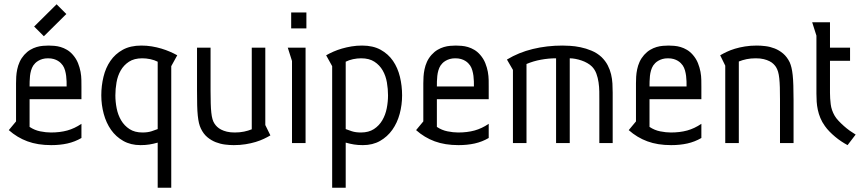

<svg xmlns="http://www.w3.org/2000/svg" viewBox="-20 -675 4065 906"><path d="M294.4 -267.1Q294.4 -277.8 294.2 -290.8Q293.9 -303.7 292.2 -316.9Q290.5 -330.1 286.9 -343Q283.2 -356 276.4 -366.2Q272.9 -371.1 267.3 -377Q261.7 -382.8 253.4 -387.9Q245.1 -393.1 233.4 -396.5Q221.7 -399.9 206.5 -399.9Q191.9 -399.9 180.4 -396.5Q168.9 -393.1 160.4 -387.9Q151.9 -382.8 146.2 -377Q140.6 -371.1 137.2 -366.2Q130.4 -355.5 126.7 -342.8Q123 -330.1 121.6 -316.7Q120.1 -303.2 119.9 -290.5Q119.6 -277.8 119.6 -267.1ZM119.6 -207V-76.2Q143.1 -60.5 169.9 -55.2Q196.8 -49.8 220.2 -49.8Q263.2 -49.8 297.6 -59.3Q332 -68.8 364.3 -90.8V-23.9Q333.5 -5.9 298.3 2Q263.2 9.8 221.7 9.8Q157.7 9.8 109.4 -8.1Q61 -25.9 21.5 -61L55.7 -102.1V-265.1V-282.2Q55.7 -296.4 56.6 -313.2Q57.6 -330.1 61.3 -347.9Q64.9 -365.7 72.8 -383.1Q80.6 -400.4 94.2 -416Q107.9 -431.2 122.8 -439.9Q137.7 -448.7 152.8 -453.1Q168 -457.5 182.4 -458.7Q196.8 -460 209.5 -460Q221.7 -460 236.3 -458.7Q251 -457.5 266.1 -453.1Q281.2 -448.7 296.1 -439.9Q311 -431.2 324.2 -416Q339.8 -397.9 348.1 -377.2Q356.4 -356.4 360.1 -336.2Q363.8 -315.9 364 -297.4Q364.3 -278.8 364.3 -265.1V-207ZM293 -608.9 187 -503.9 141.1 -549.8 247.1 -654.8Z M788.1 -362.8V210.9H724.1V-2Q703.1 3.9 684.8 6.8Q666.5 9.8 643.1 9.8Q596.7 9.8 561.8 -10Q526.9 -29.8 503.9 -62.5Q481 -95.2 469.5 -137.7Q458 -180.2 458 -225.1Q458 -270 468.3 -312.5Q478.5 -355 501 -387.7Q523.4 -420.4 559.3 -440.2Q595.2 -460 647 -460Q672.4 -460 696.3 -456.1Q720.2 -452.1 741.9 -445.6Q763.7 -439 782.2 -430.9Q800.8 -422.9 816.4 -414.1ZM724.1 -383.8Q709 -391.6 689.5 -395.8Q669.9 -399.9 651.4 -399.9Q613.3 -399.9 588.6 -383.8Q564 -367.7 549.6 -342.5Q535.2 -317.4 529.8 -286.1Q524.4 -254.9 524.4 -225.1Q524.4 -194.8 530.5 -163.8Q536.6 -132.8 551.5 -107.4Q566.4 -82 591.1 -65.9Q615.7 -49.8 652.3 -49.8Q677.2 -49.8 695.3 -55.7Q713.4 -61.5 724.1 -65.9Z M1255.9 -36.1Q1242.7 -28.3 1225.3 -20Q1208 -11.7 1186.3 -5.1Q1164.6 1.5 1138.7 5.6Q1112.8 9.8 1083 9.8Q1064 9.8 1042 7.1Q1020 4.4 998.5 -3.9Q977.1 -12.2 958.5 -27.6Q939.9 -43 927.7 -68.8Q922.4 -80.1 918.9 -94.2Q915.5 -108.4 913.3 -129.2Q911.1 -149.9 910.4 -178.5Q909.7 -207 909.7 -247.1V-450.2H973.6V-245.1Q973.6 -211.9 974.4 -187Q975.1 -162.1 977.1 -143.8Q979 -125.5 982.7 -112.8Q986.3 -100.1 992.7 -90.8Q997.1 -84 1004.6 -76.7Q1012.2 -69.3 1023.4 -63.5Q1034.7 -57.6 1050.5 -53.7Q1066.4 -49.8 1087.9 -49.8Q1111.8 -49.8 1131.6 -54Q1151.4 -58.1 1168 -64.9V-450.2H1231.9V-85Z M1425.8 -616.2V-541H1354V-616.2ZM1421.9 -450.2V0H1357.9V-387.2L1337.9 -450.2Z M1519 -414.1Q1534.2 -422.9 1553 -431.2Q1571.8 -439.5 1593.5 -445.8Q1615.2 -452.1 1639.2 -456.1Q1663.1 -460 1688.5 -460Q1740.2 -460 1776.1 -440.2Q1812 -420.4 1834.5 -387.7Q1856.9 -355 1867.2 -312.5Q1877.4 -270 1877.4 -225.1Q1877.4 -180.2 1866 -137.7Q1854.5 -95.2 1831.3 -62.5Q1808.1 -29.8 1773.4 -10Q1738.8 9.8 1692.4 9.8Q1668.9 9.8 1650.6 6.8Q1632.3 3.9 1611.3 -2V210.9H1547.4V-362.8ZM1611.3 -65.9Q1622.1 -61.5 1640.1 -55.7Q1658.2 -49.8 1683.1 -49.8Q1719.7 -49.8 1744.4 -65.9Q1769 -82 1783.9 -107.4Q1798.8 -132.8 1804.9 -163.8Q1811 -194.8 1811 -225.1Q1811 -254.9 1805.7 -286.1Q1800.3 -317.4 1785.9 -342.5Q1771.5 -367.7 1746.8 -383.8Q1722.2 -399.9 1684.1 -399.9Q1665.5 -399.9 1646 -395.8Q1626.5 -391.6 1611.3 -383.8Z M2216.3 -267.1Q2216.3 -277.8 2216.1 -290.8Q2215.8 -303.7 2214.1 -316.9Q2212.4 -330.1 2208.7 -343Q2205.1 -356 2198.2 -366.2Q2194.8 -371.1 2189.2 -377Q2183.6 -382.8 2175.3 -387.9Q2167 -393.1 2155.3 -396.5Q2143.6 -399.9 2128.4 -399.9Q2113.8 -399.9 2102.3 -396.5Q2090.8 -393.1 2082.3 -387.9Q2073.7 -382.8 2068.1 -377Q2062.5 -371.1 2059.1 -366.2Q2052.2 -355.5 2048.6 -342.8Q2044.9 -330.1 2043.5 -316.7Q2042 -303.2 2041.7 -290.5Q2041.5 -277.8 2041.5 -267.1ZM2041.5 -207V-76.2Q2064.9 -60.5 2091.8 -55.2Q2118.7 -49.8 2142.1 -49.8Q2185.1 -49.8 2219.5 -59.3Q2253.9 -68.8 2286.1 -90.8V-23.9Q2255.4 -5.9 2220.2 2Q2185.1 9.8 2143.6 9.8Q2079.6 9.8 2031.2 -8.1Q1982.9 -25.9 1943.4 -61L1977.5 -102.1V-265.1V-282.2Q1977.5 -296.4 1978.5 -313.2Q1979.5 -330.1 1983.2 -347.9Q1986.8 -365.7 1994.6 -383.1Q2002.4 -400.4 2016.1 -416Q2029.8 -431.2 2044.7 -439.9Q2059.6 -448.7 2074.7 -453.1Q2089.8 -457.5 2104.2 -458.7Q2118.7 -460 2131.3 -460Q2143.6 -460 2158.2 -458.7Q2172.9 -457.5 2188 -453.1Q2203.1 -448.7 2218 -439.9Q2232.9 -431.2 2246.1 -416Q2261.7 -397.9 2270 -377.2Q2278.3 -356.4 2282 -336.2Q2285.6 -315.9 2285.9 -297.4Q2286.1 -278.8 2286.1 -265.1V-207Z M2372.1 -394Q2427.7 -427.7 2494.1 -443.8Q2560.5 -460 2634.3 -460Q2647.5 -460 2670.2 -458.7Q2692.9 -457.5 2719 -452.1Q2745.1 -446.8 2771.5 -435.8Q2797.9 -424.8 2818.4 -405.8Q2836.9 -387.7 2847.7 -366.9Q2858.4 -346.2 2863.5 -324.5Q2868.7 -302.7 2869.9 -280.8Q2871.1 -258.8 2871.1 -237.8V0H2808.1V-203.1Q2808.1 -221.7 2807.9 -243.4Q2807.6 -265.1 2804.4 -286.6Q2801.3 -308.1 2794.2 -327.4Q2787.1 -346.7 2773.4 -360.8Q2764.2 -370.1 2751.2 -377.4Q2738.3 -384.8 2723.9 -389.6Q2709.5 -394.5 2695.1 -397.2Q2680.7 -399.9 2668.5 -399.9V0H2604V-399.9Q2568.8 -399.9 2532.7 -393.3Q2496.6 -386.7 2464.4 -373V0H2400.4V-345.2Z M3219.7 -267.1Q3219.7 -277.8 3219.5 -290.8Q3219.2 -303.7 3217.5 -316.9Q3215.8 -330.1 3212.2 -343Q3208.5 -356 3201.7 -366.2Q3198.2 -371.1 3192.6 -377Q3187 -382.8 3178.7 -387.9Q3170.4 -393.1 3158.7 -396.5Q3147 -399.9 3131.8 -399.9Q3117.2 -399.9 3105.7 -396.5Q3094.2 -393.1 3085.7 -387.9Q3077.1 -382.8 3071.5 -377Q3065.9 -371.1 3062.5 -366.2Q3055.7 -355.5 3052 -342.8Q3048.3 -330.1 3046.9 -316.7Q3045.4 -303.2 3045.2 -290.5Q3044.9 -277.8 3044.9 -267.1ZM3044.9 -207V-76.2Q3068.4 -60.5 3095.2 -55.2Q3122.1 -49.8 3145.5 -49.8Q3188.5 -49.8 3222.9 -59.3Q3257.3 -68.8 3289.6 -90.8V-23.9Q3258.8 -5.9 3223.6 2Q3188.5 9.8 3147 9.8Q3083 9.8 3034.7 -8.1Q2986.3 -25.9 2946.8 -61L2981 -102.1V-265.1V-282.2Q2981 -296.4 2981.9 -313.2Q2982.9 -330.1 2986.6 -347.9Q2990.2 -365.7 2998 -383.1Q3005.9 -400.4 3019.5 -416Q3033.2 -431.2 3048.1 -439.9Q3063 -448.7 3078.1 -453.1Q3093.3 -457.5 3107.7 -458.7Q3122.1 -460 3134.8 -460Q3147 -460 3161.6 -458.7Q3176.3 -457.5 3191.4 -453.1Q3206.5 -448.7 3221.4 -439.9Q3236.3 -431.2 3249.5 -416Q3265.1 -397.9 3273.4 -377.2Q3281.7 -356.4 3285.4 -336.2Q3289.1 -315.9 3289.3 -297.4Q3289.6 -278.8 3289.6 -265.1V-207Z M3378.4 -414.1Q3391.6 -421.9 3408.9 -430.2Q3426.3 -438.5 3448 -445.1Q3469.7 -451.7 3495.4 -455.8Q3521 -460 3551.3 -460Q3570.3 -460 3592.3 -457.3Q3614.3 -454.6 3635.5 -446.3Q3656.7 -438 3675.3 -422.4Q3693.8 -406.7 3706.5 -380.9Q3711.4 -369.6 3714.8 -355.5Q3718.3 -341.3 3720.5 -320.8Q3722.7 -300.3 3723.6 -271.7Q3724.6 -243.2 3724.6 -203.1V0H3660.6V-205.1Q3660.6 -237.8 3659.9 -262.5Q3659.2 -287.1 3657.2 -305.4Q3655.3 -323.7 3651.4 -336.7Q3647.5 -349.6 3641.6 -358.9Q3637.2 -365.7 3629.9 -373Q3622.6 -380.4 3611.1 -386.2Q3599.6 -392.1 3583.7 -396Q3567.9 -399.9 3546.4 -399.9Q3522.5 -399.9 3502.7 -395.8Q3482.9 -391.6 3466.3 -384.8V0H3402.3V-365.2Z M3896.5 -569.8V-450.2H3991.2V-388.2H3896.5V-258.8V-236.3Q3896.5 -211.4 3899.9 -183.3Q3903.3 -155.3 3918.5 -128.9Q3925.3 -117.2 3936.8 -105Q3948.2 -92.8 3961.7 -80.8Q3975.1 -68.8 3989.7 -58.3Q4004.4 -47.9 4017.6 -40L3979.5 9.8Q3964.8 2 3949.7 -8.1Q3934.6 -18.1 3920.7 -29.8Q3906.7 -41.5 3894.3 -54.2Q3881.8 -66.9 3872.6 -80.1Q3858.9 -99.1 3851.1 -118.2Q3843.3 -137.2 3839.1 -156.5Q3835 -175.8 3833.7 -194.8Q3832.5 -213.9 3832.5 -232.9V-506.8L3812.5 -569.8Z"/></svg>

Font: Aubrey
Style: Regular
Weight: 400
Designer: Gayaneh Bagdasaryan | Cyreal.org
Foundry: Gayaneh Bagdasaryan | Cyreal.org
Version: Version 1.000